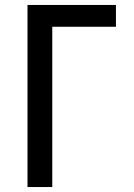

<svg xmlns="http://www.w3.org/2000/svg" viewBox="-20 -755 540 775"><path d="M91 0V-735H448V-647H191V0Z"/></svg>

Font: Iosevka Custom Semibold
Style: Regular
Weight: 600
Designer: Belleve Invis
Foundry: Belleve Invis
Version: Version 27.0.2; ttfautohint (v1.8.4)